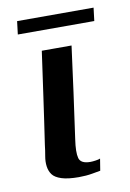

<svg xmlns="http://www.w3.org/2000/svg" viewBox="-65 -545 399 591"><g transform="rotate(-10 134.5 -249.0)"><path d="M182 -399Q173 -328 163 -256.5Q153 -185 143 -113Q137 -73 142 -54.5Q147 -36 177 -36Q184 -36 194 -37.5Q204 -39 208 -41L202 -4Q196 -3 176.5 0.5Q157 4 134 4Q100 4 80 -2.5Q60 -9 52 -20Q44 -31 42 -46Q40 -61 43 -77.5Q46 -94 48 -112Q53 -145 58.5 -183.5Q64 -222 69.5 -260.5Q75 -299 80 -335Q85 -371 89 -399Q112 -399 135.5 -399Q159 -399 182 -399ZM25 -461 30 -502H269L264 -461Z"/></g></svg>

Font: Genos Medium
Style: Italic
Weight: 500
Italic angle: -8°
Designer: Robert E. Leuschke
Foundry: Robert E. Leuschke
Version: Version 1.010